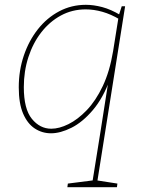

<svg xmlns="http://www.w3.org/2000/svg" viewBox="-20 -548 607 798"><path d="M260 230 262 215 372 201 364 209 398 -3 432 -220 438 -221Q409 -141 366 -90.5Q323 -40 277 -17Q231 6 192 6Q155 6 124.5 -14Q94 -34 76 -76Q58 -118 58 -185Q58 -255 79 -317Q100 -379 137.5 -426.5Q175 -474 226 -501Q277 -528 337 -528Q369 -528 405 -518.5Q441 -509 481 -485L473 -482L486 -522H500L384 209L378 201L468 215L466 230ZM193 -13Q226 -13 264.5 -32Q303 -51 340.5 -90Q378 -129 407 -190Q436 -251 450 -335L473 -479L478 -467Q441 -489 405.5 -499Q370 -509 336 -509Q280 -509 233 -483.5Q186 -458 151.5 -413.5Q117 -369 98 -310.5Q79 -252 79 -186Q79 -95 112.5 -54Q146 -13 193 -13Z"/></svg>

Font: Bitter Thin
Style: Italic
Weight: 100
Italic angle: -9°
Designer: Sol Matas, and Bitter project Authors
Foundry: Sol Matas
Version: Version 2.002